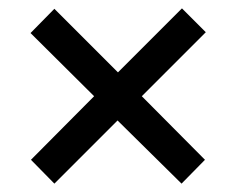

<svg xmlns="http://www.w3.org/2000/svg" viewBox="-20 -583 566 459"><path d="M415 -563 262 -410 110 -562 53 -504 205 -353 54 -201 110 -144 261 -295 414 -144 470 -201 319 -353 472 -506Z"/></svg>

Font: Noto Sans Thai Looped SemiCondensed Medium
Style: Regular
Weight: 500
Width: 4
Designer: Sasikarn Vongin, Ben Mitchell
Foundry: The Fontpad Ltd
Version: Version 1.001